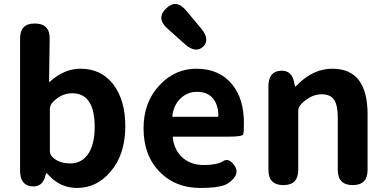

<svg xmlns="http://www.w3.org/2000/svg" viewBox="-20 -913 1906 947"><path d="M360 14Q281 14 225 -44Q211 -59 209 -59Q207 -59 205 -50Q191 12 135 6Q79 0 79 -72V-723Q79 -798 152 -797Q226 -797 225 -722L222 -512Q222 -507 226 -510Q296 -574 377 -574Q480 -574 539 -496.5Q598 -419 598 -290Q598 -151 525 -66Q457 14 360 14ZM413 -151Q447 -199 447 -287Q447 -453 336 -453Q283 -453 241 -410Q226 -395 226 -374V-169Q226 -149 241 -136Q273 -107 327 -107Q381 -107 413 -151Z M967 14Q846 14 769 -64Q688 -145 688 -280Q688 -411 769 -495Q844 -574 949 -574Q1061 -574 1124 -498Q1183 -427 1183 -307Q1183 -262 1179.5 -250.5Q1176 -239 1108 -239H836Q831 -239 832 -234Q840 -171 881 -135Q922 -99 986 -99Q1050 -99 1080 -118Q1110 -137 1138 -94Q1166 -51 1105 -9Q1072 14 967 14ZM830 -342Q829 -337 834 -337H1052Q1057 -337 1057 -342Q1057 -395 1030.5 -427.5Q1004 -460 951 -460Q905 -460 871 -428Q837 -396 830 -342ZM982 -683Q945 -648 891 -696L806 -772Q749 -823 799 -871Q849 -920 898 -861L971 -774Q1018 -718 982 -683Z M1378 0Q1304 0 1304 -75V-487Q1304 -560 1363 -564Q1423 -569 1433 -496Q1435 -486 1436.5 -486Q1438 -486 1453 -501Q1528 -574 1620 -574Q1793 -574 1793 -349V-75Q1793 0 1720 0Q1646 0 1646 -75V-331Q1646 -395 1627.5 -421.5Q1609 -448 1567 -448Q1535 -448 1507 -432Q1485 -419 1466 -400Q1451 -385 1451 -364V-75Q1451 0 1378 0Z"/></svg>

Font: Resource Han Rounded KR
Style: Bold
Weight: 700
Designer: Cyano Hao (round all glyphs); Ryoko NISHIZUKA 西塚涼子 (kana, bopomofo & ideographs); Paul D. Hunt (Latin, Greek & Cyrillic)
Foundry: Cyano Hao
Version: 0.990